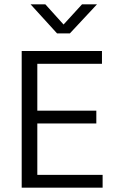

<svg xmlns="http://www.w3.org/2000/svg" viewBox="-20 -865 534 885"><path d="M80 -630H450V-571H152V-355H424V-296H152V-59H453V0H80ZM121 -845H189L273 -752L358 -845H427L302 -711H243Z"/></svg>

Font: Mukta Vaani Light
Style: Regular
Weight: 300
Designer: Noopur Datye, Girish Dalvi, Yashodeep Gholap, Pallavi Karambelkar
Foundry: Ek Type
Version: Version 2.538;PS 1.000;hotconv 16.6.51;makeotf.lib2.5.65220;